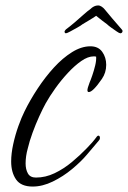

<svg xmlns="http://www.w3.org/2000/svg" viewBox="-20 -655 470 705"><path d="M100 30Q57 30 39 4Q21 -22 21 -62Q21 -91 28.5 -125.5Q36 -160 47.5 -192Q59 -224 70 -246Q90 -287 118 -329.5Q146 -372 178 -407Q210 -442 244.5 -463.5Q279 -485 312 -485Q341 -485 355.5 -464.5Q370 -444 370 -417Q370 -388 354 -365Q321 -317 306 -317Q301 -317 301 -324Q301 -331 309 -352Q313 -361 319 -378.5Q325 -396 329.5 -414.5Q334 -433 333 -447Q330 -448 324 -448Q303 -448 278.5 -431Q254 -414 229 -387Q204 -360 183 -330.5Q162 -301 148 -276Q137 -256 124 -227.5Q111 -199 99.5 -167.5Q88 -136 82 -110Q78 -96 76 -82Q74 -68 74 -55Q74 -33 82.5 -18Q91 -3 112 -3Q147 -3 180.5 -19Q214 -35 244 -60Q274 -85 299 -111Q320 -132 336 -154Q339 -157 341 -157Q347 -157 347 -148Q347 -143 343 -139L299 -87Q278 -62 245 -34.5Q212 -7 174 11.5Q136 30 100 30ZM223 -533Q221 -532 219 -534Q217 -536 217 -538Q217 -542 222 -547Q237 -558 254.5 -573Q272 -588 287 -601.5Q302 -615 311 -621Q325 -635 340 -635Q347 -635 353.5 -630.5Q360 -626 364 -621Q372 -611 392 -587.5Q412 -564 427 -547Q430 -544 430 -541Q430 -537 427 -534.5Q424 -532 421 -533Q418 -533 408.5 -539.5Q399 -546 388.5 -553.5Q378 -561 373 -566Q366 -571 355 -579.5Q344 -588 333 -597Q320 -588 305.5 -579.5Q291 -571 283 -566Q277 -561 263.5 -553.5Q250 -546 238 -539.5Q226 -533 223 -533Z"/></svg>

Font: Birthstone Bounce
Style: Regular
Weight: 400
Designer: Robert E. Leuschke
Foundry: Rob Leuschke
Version: Version 1.010; ttfautohint (v1.8.3)